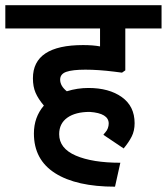

<svg xmlns="http://www.w3.org/2000/svg" viewBox="-50 -602 628 722"><path d="M176.2 -302.5Q176.2 -278.8 201.2 -258.8Q241.2 -271.2 282.5 -271.2Q360 -271.2 408.1 -236.9Q456.2 -202.5 456.2 -138.8Q456.2 -110 445 -88.1Q433.8 -66.2 415 -43.8L338.8 -95Q340 -97.5 346.2 -104.4Q352.5 -111.2 355.6 -120Q358.8 -128.8 358.8 -137.5Q358.8 -176.2 287.5 -181.2Q233.8 -181.2 203.1 -159.4Q172.5 -137.5 172.5 -97.5Q172.5 -43.8 235 -16.9Q297.5 10 402.5 10L382.5 100Q237.5 100 157.5 49.4Q77.5 -1.2 77.5 -100Q77.5 -161.2 115 -205Q93.8 -230 83.8 -253.1Q73.8 -276.2 73.8 -307.5Q73.8 -432.5 262.5 -432.5Q300 -432.5 326.2 -427.5V-495H-30V-582.5H557.5V-495H421.2V-337.5L408.8 -328.8L380 -332.5Q320 -340 271.2 -340Q222.5 -340 199.4 -331.9Q176.2 -323.8 176.2 -302.5Z"/></svg>

Font: Cambay
Style: Bold
Weight: 700
Designer: Pooja Saxena
Foundry: Pooja Saxena
Version: Version 1.096;PS 001.096;hotconv 1.0.70;makeotf.lib2.5.58329